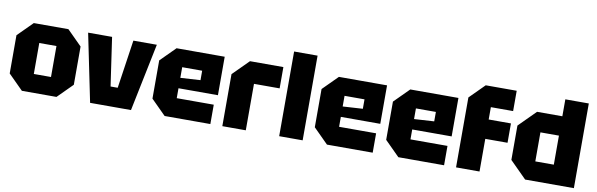

<svg xmlns="http://www.w3.org/2000/svg" viewBox="-48 -1131 4860 1563"><g transform="rotate(10 2382.0 -350.0)"><path d="M35 -122V-438L157 -560H443L565 -438V-122L443 0H157ZM229 -152H371V-408H229Z M721 0 606 -560H804L862 -160H921L980 -560H1174L1059 0Z M1215 -122V-438L1337 -560H1735V-242H1409V-160H1715V0H1337ZM1409 -328 1574 -338V-416H1409Z M1814 0V-430L1944 -560H2220V-384H2008V0Z M2284 0V-700H2478V0Z M2557 -122V-438L2679 -560H3077V-242H2751V-160H3057V0H2679ZM2751 -328 2916 -338V-416H2751Z M3147 -122V-438L3269 -560H3667V-242H3341V-160H3647V0H3269ZM3341 -328 3506 -338V-416H3341Z M3746 0V-578L3868 -700H4124V-532H3940V-430H4124V-270H3940V0Z M4720 -700V0H4317L4179 -138V-422L4317 -560H4526V-700ZM4373 -160H4526V-400H4373Z"/></g></svg>

Font: Tektur ExtraBold
Style: Regular
Weight: 800
Designer: Adam Jagosz
Foundry: Adam Jagosz
Version: Version 1.005;gftools[0.9.30]